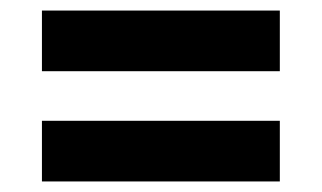

<svg xmlns="http://www.w3.org/2000/svg" viewBox="-20 -442 610 364"><path d="M59.5 -422H510.5V-307H59.5ZM59.5 -213H510.5V-98H59.5Z"/></svg>

Font: Newsreader 6pt
Style: Bold
Weight: 700
Designer: Hugues Gentile
Foundry: Production Type
Version: Version 1.003; ttfautohint (v1.8.3)